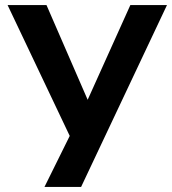

<svg xmlns="http://www.w3.org/2000/svg" viewBox="-20 -740 681 760"><path d="M156 0H301L641 -720H496L327 -345L164 -720H10L256 -202Z"/></svg>

Font: Eudonet ExtraBold
Style: Regular
Weight: 800
Designer: Mikhail Sharanda
Foundry: Mikhail Sharanda
Version: Version 4.503;Glyphs 3.1.2 (3151)